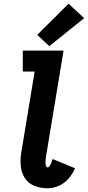

<svg xmlns="http://www.w3.org/2000/svg" viewBox="-20 -1008 474 1036"><path d="M237 8Q267 8 297.5 -5.5Q328 -19 350 -44.5Q372 -70 385 -100L264 -150Q262 -144 260 -137.5Q258 -131 255 -124.5Q252 -118 247.5 -111.5Q243 -105 237 -105Q230 -105 228 -112.5Q226 -120 225.5 -126.5Q225 -133 225.5 -140Q226 -147 227 -154Q228 -161 229 -168L323 -735H103V-622H167L95 -186Q89 -149 92 -113Q95 -77 114 -47.5Q133 -18 166.5 -5Q200 8 237 8ZM246 -759 434 -910 350 -988 181 -820Z"/></svg>

Font: Iosevka Sparkle Extrabold
Style: Italic
Weight: 800
Italic angle: -9°
Designer: Belleve Invis
Foundry: Belleve Invis
Version: Version 4.5.0; ttfautohint (v1.8.3)